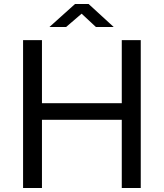

<svg xmlns="http://www.w3.org/2000/svg" viewBox="-20 -941 820 961"><path d="M190 -341.5V0H95.5V-740H190V-424.5H589.5V-740H684.5V0H589.5V-341.5ZM388.5 -872.5 311 -806H227.5L355.5 -921H423.5L549 -806H460Z"/></svg>

Font: 1883 Sans
Style: Regular
Weight: 400
Designer: 1883 Sans project is a fork of Public Sans.
Version: Version 1.009